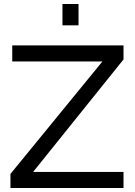

<svg xmlns="http://www.w3.org/2000/svg" viewBox="-20 -936 671 956"><path d="M32 -70 490 -630H41V-710H595V-640L145 -80H595V0H32ZM291 -810V-916H371V-810Z"/></svg>

Font: Raleway Medium
Style: Regular
Weight: 500
Designer: Matt McInerney, Pablo Impallari, Rodrigo Fuenzalida
Foundry: Matt McInerney, Pablo Impallari, Rodrigo Fuenzalida
Version: Version 4.026